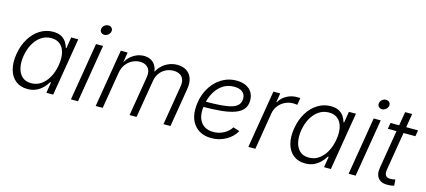

<svg xmlns="http://www.w3.org/2000/svg" viewBox="-57 -1240 3886 1750"><g transform="rotate(15 1885.5 -364.5)"><path d="M232.4 11.7Q165.5 11.7 120.8 -23.9Q76.2 -59.6 58.6 -123.5Q41 -187.5 55.2 -272Q69.3 -356.4 108.2 -419.7Q147 -482.9 203.6 -518.1Q260.3 -553.2 326.7 -553.2Q376.5 -553.2 406.5 -535.6Q436.5 -518.1 452.4 -492.2Q468.3 -466.3 475.1 -440.9H481L498 -545.9H564.5L474.1 0H409.7L426.3 -102.1H418.5Q402.8 -76.2 377.9 -49.8Q353 -23.4 317.1 -5.9Q281.2 11.7 232.4 11.7ZM252 -48.3Q304.7 -48.3 345.9 -77.4Q387.2 -106.4 415 -157Q442.9 -207.5 453.6 -272.5Q464.4 -337.4 453.4 -387.2Q442.4 -437 410.2 -465.1Q377.9 -493.2 325.7 -493.2Q271.5 -493.2 229.2 -463.6Q187 -434.1 159.7 -384.3Q132.3 -334.5 122.1 -272.5Q111.8 -210 122.8 -158.9Q133.8 -107.9 166 -78.1Q198.2 -48.3 252 -48.3Z M641.6 0 731.9 -545.9H798.3L708 0ZM782.2 -647Q762.2 -647 750.2 -660.6Q738.3 -674.3 741.7 -693.4Q744.6 -712.9 761.2 -726.3Q777.8 -739.7 797.9 -739.7Q817.9 -739.7 829.8 -726.3Q841.8 -712.9 838.4 -693.4Q835.4 -674.3 818.8 -660.6Q802.2 -647 782.2 -647Z M875 0 965.8 -545.9H1030.3L1010.3 -421.4L1002.9 -423.3Q1021.5 -469.7 1051 -498.5Q1080.6 -527.3 1115 -541.3Q1149.4 -555.2 1184.1 -555.2Q1225.6 -555.2 1254.2 -537.4Q1282.7 -519.5 1297.6 -488.3Q1312.5 -457 1313 -416L1302.7 -420.4Q1319.8 -462.9 1349.6 -492.9Q1379.4 -522.9 1418 -539.1Q1456.5 -555.2 1498.5 -555.2Q1548.3 -555.2 1584 -533.2Q1619.6 -511.2 1635.5 -469Q1651.4 -426.8 1641.1 -365.2L1580.6 0H1514.6L1575.7 -368.7Q1583.5 -412.6 1572.3 -440.4Q1561 -468.3 1536.6 -481.2Q1512.2 -494.1 1479.5 -494.1Q1439 -494.1 1405 -476.8Q1371.1 -459.5 1349.1 -428.7Q1327.1 -397.9 1320.3 -357.4L1260.7 0H1194.8L1256.8 -374Q1266.6 -431.2 1239.7 -462.6Q1212.9 -494.1 1163.1 -494.1Q1125.5 -494.1 1090.8 -476.8Q1056.2 -459.5 1031.5 -426.8Q1006.8 -394 999 -348.6L941.4 0Z M1967.3 10.3Q1903.3 10.3 1856.9 -16.1Q1810.5 -42.5 1784.9 -90.8Q1759.3 -139.2 1759.3 -205.6Q1759.3 -279.3 1781.7 -343Q1804.2 -406.7 1844.7 -454.6Q1885.3 -502.4 1939.2 -529.3Q1993.2 -556.2 2056.2 -556.2Q2107.4 -556.2 2144.8 -538.8Q2182.1 -521.5 2202.1 -489.5Q2222.2 -457.5 2222.2 -413.1Q2222.2 -363.8 2196.5 -331.3Q2170.9 -298.8 2119.4 -280Q2067.9 -261.2 1989.5 -253.4Q1911.1 -245.6 1806.6 -245.6L1814.5 -297.4Q1904.3 -297.4 1969 -301.8Q2033.7 -306.2 2075.2 -318.6Q2116.7 -331.1 2136.5 -354Q2156.2 -377 2156.2 -413.6Q2156.2 -453.1 2127.9 -474.9Q2099.6 -496.6 2050.3 -496.6Q1993.7 -496.6 1951.2 -470.7Q1908.7 -444.8 1880.4 -402.3Q1852.1 -359.9 1837.6 -308.3Q1823.2 -256.8 1823.2 -205.6Q1823.2 -160.6 1839.4 -125.2Q1855.5 -89.8 1888.2 -69.3Q1920.9 -48.8 1970.7 -48.8Q2024.4 -48.8 2068.8 -73Q2113.3 -97.2 2138.7 -137.2L2198.7 -117.2Q2166 -59.1 2103.8 -24.4Q2041.5 10.3 1967.3 10.3Z M2315.4 0 2405.8 -545.9H2470.2L2456.1 -460.9H2460.9Q2484.4 -502.9 2529.1 -528.1Q2573.7 -553.2 2625 -553.2Q2632.8 -553.2 2642.1 -553Q2651.4 -552.7 2658.2 -552.2L2647.5 -485.8Q2642.6 -486.8 2631.8 -488Q2621.1 -489.3 2608.9 -489.3Q2566.9 -489.3 2530.8 -471.2Q2494.6 -453.1 2470.5 -421.9Q2446.3 -390.6 2439.5 -350.1L2381.8 0Z M2852.5 11.7Q2785.6 11.7 2741 -23.9Q2696.3 -59.6 2678.7 -123.5Q2661.1 -187.5 2675.3 -272Q2689.5 -356.4 2728.3 -419.7Q2767.1 -482.9 2823.7 -518.1Q2880.4 -553.2 2946.8 -553.2Q2996.6 -553.2 3026.6 -535.6Q3056.6 -518.1 3072.5 -492.2Q3088.4 -466.3 3095.2 -440.9H3101.1L3118.2 -545.9H3184.6L3094.2 0H3029.8L3046.4 -102.1H3038.6Q3022.9 -76.2 2998 -49.8Q2973.1 -23.4 2937.3 -5.9Q2901.4 11.7 2852.5 11.7ZM2872.1 -48.3Q2924.8 -48.3 2966.1 -77.4Q3007.3 -106.4 3035.2 -157Q3063 -207.5 3073.7 -272.5Q3084.5 -337.4 3073.5 -387.2Q3062.5 -437 3030.3 -465.1Q2998 -493.2 2945.8 -493.2Q2891.6 -493.2 2849.4 -463.6Q2807.1 -434.1 2779.8 -384.3Q2752.4 -334.5 2742.2 -272.5Q2731.9 -210 2742.9 -158.9Q2753.9 -107.9 2786.1 -78.1Q2818.4 -48.3 2872.1 -48.3Z M3261.7 0 3352.1 -545.9H3418.5L3328.1 0ZM3402.3 -647Q3382.3 -647 3370.4 -660.6Q3358.4 -674.3 3361.8 -693.4Q3364.7 -712.9 3381.3 -726.3Q3397.9 -739.7 3418 -739.7Q3438 -739.7 3450 -726.3Q3461.9 -712.9 3458.5 -693.4Q3455.6 -674.3 3439 -660.6Q3422.4 -647 3402.3 -647Z M3770.5 -545.9 3761.2 -488.3H3501L3510.7 -545.9ZM3613.8 -675.8H3680.2L3589.4 -128.9Q3582.5 -87.4 3597.9 -68.8Q3613.3 -50.3 3650.4 -54.2Q3657.2 -54.2 3667.7 -55.9Q3678.2 -57.6 3687 -59.6L3690.9 -2.4Q3680.7 0.5 3667.5 2.7Q3654.3 4.9 3640.6 5.4Q3573.7 9.8 3543 -25.9Q3512.2 -61.5 3522.5 -124.5Z"/></g></svg>

Font: Inter Light
Style: Italic
Weight: 300
Italic angle: -9.3988°
Designer: Rasmus Andersson
Foundry: rsms
Version: Version 4.001;git-66647c0bb